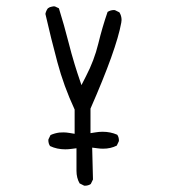

<svg xmlns="http://www.w3.org/2000/svg" viewBox="-20 -469 540 603"><path d="M246.1 114.3Q257.3 114.3 265.1 108.9L272 94.7L269.5 -5.4L285.2 -3.4Q294.4 -2 303.7 -2Q327.6 -2 346.7 -11.7L353 -24.9Q353.5 -26.4 353.5 -27.3Q353.5 -38.6 348.1 -45.9Q327.1 -55.2 302.2 -55.2Q291 -55.2 279.3 -53.2L264.2 -50.8V-127.9Q345.7 -313.5 360.8 -397.5Q361.8 -402.3 361.8 -406.2Q361.8 -419.4 355 -430.2L341.3 -437Q339.8 -437.5 338.4 -437.5Q327.1 -437.5 317.9 -431.6Q301.3 -383.8 288.6 -331.5Q275.9 -279.3 250 -229.5L235.8 -201.7Q219.7 -249 214.4 -267.1Q203.6 -302.7 195.8 -334Q181.2 -391.1 165 -442.9L152.8 -448.7Q151.4 -449.2 148.9 -449.2Q146.5 -449.2 143.1 -448.2Q136.2 -447.3 130.4 -442.9Q124.5 -435.1 122.6 -425.3Q140.1 -348.6 160.2 -273.7Q180.2 -198.7 214.4 -125V-48.8L199.2 -51.3Q188 -53.2 179.9 -53.2Q171.9 -53.2 166.5 -52.7Q151.9 -50.8 138.7 -44.9L132.3 -31.7Q131.8 -30.3 131.8 -29.3Q131.8 -18.1 137.2 -10.3Q158.7 0 185.1 0Q194.8 0 205.1 -1.5L220.2 -3.4V67.4Q220.2 89.8 230 106.9L243.7 113.8Q245.1 114.3 246.1 114.3Z"/></svg>

Font: NaikaiFont
Style: ExtraLight
Weight: 200
Version: Version 1.89